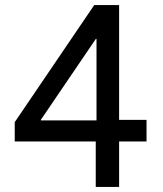

<svg xmlns="http://www.w3.org/2000/svg" viewBox="-20 -736 640 756"><path d="M357 0V-213L360 -233V-628.5L399 -583H357.5L141 -264.5V-262H396L419 -264H557V-179H38V-255L351 -716H449V0Z"/></svg>

Font: Google Sans Code
Style: Regular
Weight: 400
Monospace: yes
Designer: Google Sans Code Authors
Foundry: Google LLC
Version: Version 6.000